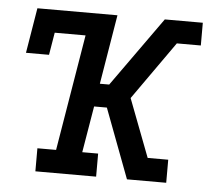

<svg xmlns="http://www.w3.org/2000/svg" viewBox="-43 -567 686 614"><g transform="rotate(5 300.0 -260.0)"><path d="M92 0V-74H152L214 -447H115L103 -375H29L53 -520H310L273 -297H303L462 -520H584V-447H507L375 -260L446 -74H512V0H386L302 -223H261L236 -74H287V0Z"/></g></svg>

Font: Iosevka Etoile Oblique
Style: Regular
Weight: 400
Italic angle: -9°
Designer: Belleve Invis
Foundry: Belleve Invis
Version: Version 15.5.2; ttfautohint (v1.8.4)